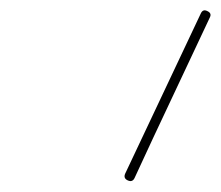

<svg xmlns="http://www.w3.org/2000/svg" viewBox="-20 -589 420 365"><path d="M362 -564Q366 -572 374 -568Q383 -564 379 -556Q343 -479 307 -403Q271 -327 236 -251Q236 -251 236 -251Q236 -251 236 -251Q232 -242 223 -246Q214 -250 218 -259Q254 -335 290 -411.5Q326 -488 362 -564Q362 -564 362 -564Q362 -564 362 -564Z"/></svg>

Font: FRB American Cursive Guidelines Arrows Extralight
Style: Italic
Weight: 200
Italic angle: -25°
Version: Version 2.0;Modular Font Editor K font №1